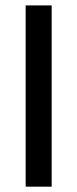

<svg xmlns="http://www.w3.org/2000/svg" viewBox="-20 -700 290 720"><path d="M76.2 -679.7H173.8V0H76.2Z"/></svg>

Font: Inder
Style: Regular
Weight: 400
Designer: Irina Smirnova
Foundry: Irina Smirnova
Version: Version 1.001